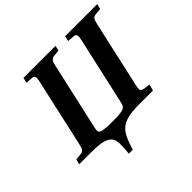

<svg xmlns="http://www.w3.org/2000/svg" viewBox="-207 -912 1322 1322"><g transform="rotate(-45 453.5 -251.0)"><path d="M40 0H156C295 0 338 26 338 101C338 125 337 155 333 190H371C417 45 444 0 630 0H758L770 -46C700 -53 689 -55 699 -102L809 -594C817 -630 824 -648 853 -650L898 -654L907 -692H595L586 -654L636 -650C664 -647 663 -630 655 -594L545 -102C535 -55 523 -52 458 -46H364C294 -53 283 -55 293 -102L403 -594C411 -630 418 -648 447 -650L492 -654L501 -692H189L180 -654L230 -650C258 -647 257 -630 249 -594L138 -98C130 -62 123 -44 94 -42L50 -38Z"/></g></svg>

Font: Heuristica
Style: Bold Italic
Weight: 700
Italic angle: -13°
Version: Version 1.0.1